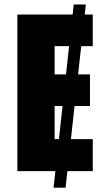

<svg xmlns="http://www.w3.org/2000/svg" viewBox="-20 -780 483 875"><path d="M402.8 0H287.1L278.8 75.2H224.1L232.4 0H59.1V-713.9H311L315.9 -759.8H371.1L366.2 -713.9H402.8V-569.8H350.1L335.9 -440.9H390.1V-296.9H319.8L303.2 -146H402.8ZM229 -440.9H280.8L294.9 -569.8H229ZM229 -146H248.5L265.1 -296.9H229Z"/></svg>

Font: Open Sans Condensed ExtraBold
Style: Regular
Weight: 800
Width: 3
Designer: Monotype Design Team
Foundry: Monotype Imaging Inc.
Version: Version 3.000; ttfautohint (v1.8.4)